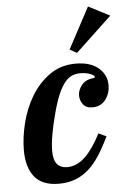

<svg xmlns="http://www.w3.org/2000/svg" viewBox="-56 -833 597 887"><g transform="rotate(-5 242.5 -390.0)"><path d="M181 12Q105 12 69 -32Q33 -76 33 -156Q33 -215 49.5 -281.5Q66 -348 99.5 -404Q133 -460 184.5 -497Q236 -534 306 -534Q374 -534 411.5 -502Q449 -470 449 -422Q449 -383 427 -354.5Q405 -326 366 -326Q337 -326 323 -344.5Q309 -363 309 -386Q309 -411 328 -434.5Q347 -458 388 -461V-470Q364 -488 324 -488Q303 -488 285 -480.5Q267 -473 251 -453Q235 -433 220 -398Q205 -363 191 -308Q178 -260 170.5 -216Q163 -172 163 -142Q163 -100 179 -80.5Q195 -61 226 -61Q271 -61 309.5 -98Q348 -135 383 -204L419 -187Q396 -139 372 -101.5Q348 -64 320 -39Q292 -14 258 -1Q224 12 181 12ZM284 -601 386 -792 485 -741 317 -583Z"/></g></svg>

Font: IBM Plex Serif SmBld
Style: Italic
Weight: 600
Italic angle: -14°
Designer: Mike Abbink, Paul van der Laan, Pieter van Rosmalen
Foundry: Bold Monday
Version: Version 3.001